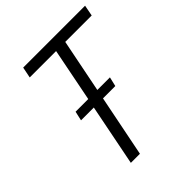

<svg xmlns="http://www.w3.org/2000/svg" viewBox="-201 -842 963 963"><g transform="rotate(-45 281.0 -360.0)"><path d="M232.4 -327.6H141.6L152.8 -377.4H242.7L298.8 -661.6H111.8L123.5 -719.7H562.5L551.3 -661.6H363.8L307.1 -377.4H396.5L384.8 -327.6H297.4L231.9 0H167.5Z"/></g></svg>

Font: Reddit Sans Fudge Light Italic
Style: Regular
Weight: 300
Italic angle: -11.25°
Designer: Stephen Hutchings
Version: Version 1.013